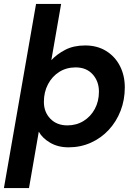

<svg xmlns="http://www.w3.org/2000/svg" viewBox="-36 -740 701 980"><path d="M314 12Q260 12 220 -11.5Q180 -35 162 -68L112 220H-16L148 -720H276L226 -433Q255 -464 297.5 -486Q340 -508 399 -508Q460 -508 505.5 -480Q551 -452 576 -403.5Q601 -355 601 -294Q601 -230 579.5 -174.5Q558 -119 519 -77Q480 -35 427.5 -11.5Q375 12 314 12ZM308 -100Q354 -100 390.5 -122.5Q427 -145 448 -184Q469 -223 469 -272Q469 -325 437 -360.5Q405 -396 350 -396Q303 -396 266.5 -373Q230 -350 209 -310Q188 -270 188 -220Q188 -168 221 -134Q254 -100 308 -100Z"/></svg>

Font: DeepMind Sans
Style: Bold Italic
Weight: 700
Italic angle: -10°
Designer: Jonny Pinhorn / Modifications: Colophon Foundry
Foundry: Colophon Foundry
Version: Version 1.002; ttfautohint (v1.8.2)